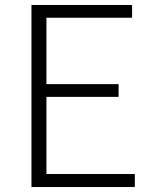

<svg xmlns="http://www.w3.org/2000/svg" viewBox="-20 -749 613 769"><path d="M106 0H520V-52H166V-361H455V-412H166V-678H509V-729H106Z"/></svg>

Font: Noto Sans CJK KR Light
Style: Regular
Weight: 300
Designer: Ryoko NISHIZUKA (kana & ideographs); Paul D. Hunt (Latin, Greek & Cyrillic); Wenlong ZHANG (bopomofo); Sandoll Communica
Foundry: Adobe Systems Incorporated
Version: Version 1.004;PS 1.004;hotconv 1.0.82;makeotf.lib2.5.63406